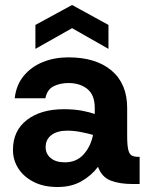

<svg xmlns="http://www.w3.org/2000/svg" viewBox="-20 -738 595 770"><path d="M211 12Q155 12 115 -8.5Q75 -29 53.5 -62.5Q32 -96 32 -137Q32 -214 88 -257Q144 -300 235 -300Q278 -300 309 -294Q340 -288 360 -281V-305Q360 -357 330.5 -381Q301 -405 254 -405Q221 -405 195 -392Q169 -379 162 -344H39Q45 -397 75 -433.5Q105 -470 151.5 -489Q198 -508 254 -508Q365 -508 427.5 -455Q490 -402 490 -305V-193Q490 -155 494.5 -137Q499 -119 509 -114Q519 -109 536 -109H540V0H512Q459 0 423.5 -14Q388 -28 373 -69Q347 -34 306.5 -11Q266 12 211 12ZM240 -87Q287 -87 315.5 -119Q344 -151 353 -197Q332 -203 304.5 -208.5Q277 -214 249 -214Q210 -214 186.5 -196.5Q163 -179 163 -148Q163 -121 183.5 -104Q204 -87 240 -87ZM122 -542V-638L269 -718L415 -638V-542L269 -625Z"/></svg>

Font: HostGroteskBold
Style: Bold
Weight: 700
Designer: Doukan Karapınar based on Poppins by Indian Type Foundry, Jonny Pinhorn
Foundry: Element Type
Version: Version 1.001; ttfautohint (v1.8.4.7-5d5b)